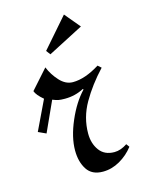

<svg xmlns="http://www.w3.org/2000/svg" viewBox="-113 -802 666 880"><g transform="rotate(-15 220.0 -362.0)"><path d="M166 -118Q166 -64 189.5 -27.5Q213 9 265 9Q307 9 345.5 -13Q384 -35 411 -70L400 -85Q369 -64 339 -64Q292 -64 268 -97Q244 -130 244 -177Q244 -253 283 -321Q322 -389 382 -453L366 -467Q296 -423 238 -423Q204 -423 176 -453.5Q148 -484 133 -521L52 -430Q59 -410 90 -384L23 -244L60 -227L125 -370Q142 -363 153 -361Q164 -359 183 -359Q232 -359 273 -381L276 -378Q231 -331 198.5 -255.5Q166 -180 166 -118ZM278 -733 156 -593 171 -573 339 -660Z"/></g></svg>

Font: Amita
Style: Regular
Weight: 400
Designer: Eduardo Rodriguez Tunni, Modular Infotech, Brian J. Bonislawsky
Foundry: Eduardo Rodriguez Tunni, Modular Infotech, Brian J. Bonislawsky
Version: Version 1.004